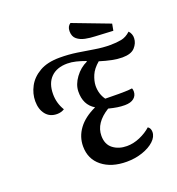

<svg xmlns="http://www.w3.org/2000/svg" viewBox="-157 -1003 1063 1152"><g transform="rotate(-20 375.0 -427.0)"><path d="M161 -390Q115 -390 89 -422.5Q63 -455 63 -507Q63 -555 87 -600Q111 -645 161 -674Q211 -703 290 -703Q346 -703 399.5 -695Q453 -687 503.5 -678.5Q554 -670 602 -670Q641 -670 672.5 -676Q704 -682 732 -708Q741 -699 746 -686Q751 -673 750 -659Q749 -628 725 -601.5Q701 -575 645 -575Q615 -575 580 -582Q545 -589 503 -602Q465 -570 450.5 -535.5Q436 -501 435 -471Q434 -418 463 -378Q475 -378 502.5 -377.5Q530 -377 549 -377Q563 -377 588.5 -377.5Q614 -378 635 -381Q639 -373 639 -361Q639 -334 619 -317.5Q599 -301 561 -301Q537 -301 514 -304.5Q491 -308 459 -316Q365 -258 365 -176Q365 -121 401 -93.5Q437 -66 489 -66Q531 -66 572.5 -84Q614 -102 644 -129Q661 -118 661 -94Q661 -63 632.5 -36.5Q604 -10 557 6Q510 22 456 22Q359 22 299.5 -25.5Q240 -73 240 -154Q240 -215 277 -265.5Q314 -316 388 -350Q324 -388 326 -474Q327 -518 358.5 -561Q390 -604 436 -625L434 -629Q404 -640 375.5 -647Q347 -654 320 -654Q253 -654 215.5 -616.5Q178 -579 178 -510Q178 -452 208 -403Q187 -390 161 -390ZM648 -744 533 -750Q503 -751 472.5 -757Q442 -763 421 -780Q400 -797 400 -831Q400 -862 422 -876L656 -787Z"/></g></svg>

Font: Sansita Swashed
Style: Regular
Weight: 400
Designer: Pablo Cosgaya
Foundry: Omnibus-Type
Version: Version 1.003; ttfautohint (v1.8.3)